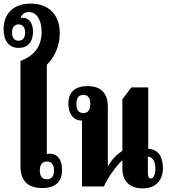

<svg xmlns="http://www.w3.org/2000/svg" viewBox="-31 -1039 945 1070"><path d="M204 9C280 9 315 -28 315 -93C315 -145 292 -177 257 -182C245 -183 237 -182 230 -181V-678C273 -719 302 -784 302 -854C302 -957 241 -1019 140 -1019C47 -1019 -11 -965 -11 -877C-11 -815 17 -772 73 -772C122 -772 153 -804 153 -862C153 -909 132 -940 95 -940C91 -940 87 -940 84 -939C90 -959 106 -972 130 -972C172 -972 201 -929 201 -861C201 -774 152 -725 83 -699V-113C83 -36 120 9 204 9ZM72 -812C48 -812 36 -830 36 -857C36 -885 48 -903 72 -903C97 -903 109 -885 109 -857C109 -830 97 -812 72 -812ZM230 -40C203 -40 191 -58 191 -89C191 -120 203 -139 230 -139C257 -139 270 -120 270 -89C270 -58 257 -40 230 -40Z M426 0H548C570 -50 619 -118 651 -146V-99C651 -27 694 11 765 11C836 11 877 -34 877 -102C877 -167 849 -207 795 -210V-552H701L651 -486V-198C618 -178 595 -153 572 -115H570V-443C570 -522 530 -559 457 -559C384 -559 350 -523 350 -461C350 -401 382 -367 423 -367H426ZM434 -409C406 -409 395 -427 395 -460C395 -492 406 -510 434 -510C461 -510 472 -492 472 -460C472 -427 461 -409 434 -409ZM809 -44C799 -44 793 -54 793 -76V-166C817 -166 835 -143 835 -99C835 -67 824 -44 809 -44Z"/></svg>

Font: Noto Serif Thai ExtraCondensed ExtraBold
Style: Regular
Weight: 800
Width: 2
Designer: Monotype Design Team
Foundry: Monotype Imaging Inc.
Version: Version 2.002